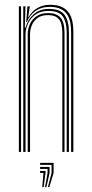

<svg xmlns="http://www.w3.org/2000/svg" viewBox="-20 -626 377 791"><path d="M273 0V-492.8Q273 -513 269.8 -531.8Q266.5 -550.5 257.2 -565.4Q248 -580.2 230.2 -589Q212.5 -597.8 183.5 -597.8Q151.2 -597.8 127.4 -581.6Q103.5 -565.5 91 -535.8H88L93 -600H102.2V-595L96 -555H97.8Q110 -578.5 133.1 -592.4Q156.2 -606.2 185.5 -606.2Q212 -606.2 229.8 -599.2Q247.5 -592.2 258 -580.2Q268.5 -568.2 273.8 -553.6Q279 -539 280.6 -523.6Q282.2 -508.2 282.2 -494V0ZM57.8 0V-600H66.8V0ZM94.2 0V-485.2Q94.2 -505.8 102.9 -525.8Q111.5 -545.8 130 -558.9Q148.5 -572 178 -572Q199.5 -572 212.9 -565.6Q226.2 -559.2 233.4 -548Q240.5 -536.8 243.1 -521.9Q245.8 -507 245.8 -490.5V0H236.8V-490Q236.8 -509 232.8 -525.8Q228.8 -542.5 216 -553.1Q203.2 -563.8 177 -563.8Q151.2 -563.8 135.1 -552.1Q119 -540.5 111.4 -522.6Q103.8 -504.8 103.8 -485.5V0ZM75.8 0V-600H85L82.2 -512.2H85.2Q94.5 -546 119.4 -567.8Q144.2 -589.5 181.8 -589.2Q229.2 -589.2 246.6 -563.9Q264 -538.5 264 -492.5V0H254.8V-491.8Q254.8 -534.2 239.1 -557.6Q223.5 -581 179.2 -581Q146.8 -581 125.9 -565.8Q105 -550.5 95.1 -528.1Q85.2 -505.8 85.2 -484.5V0ZM177.2 145 192.5 86.5V53.2H145.2V45H200.8V86.5L183.2 145ZM154 145 159.2 86.5H145.2V78.2H167.5V86.5L159.8 145ZM165.5 145 176 86.5V70H145.2V61.8H184.2V86.5L171.2 145Z"/></svg>

Font: Big Shoulders Inline Display Thin Light
Style: Regular
Weight: 300
Version: Version 2.002